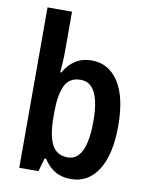

<svg xmlns="http://www.w3.org/2000/svg" viewBox="-86 -823 700 896"><g transform="rotate(10 264.0 -375.0)"><path d="M182 -566Q182 -545 180.5 -521Q179 -497 177 -472H182Q204 -511 236.5 -531.5Q269 -552 313 -552Q394 -552 440.5 -480Q487 -408 487 -272Q487 -137 440.5 -63.5Q394 10 312 10Q268 10 237 -8Q206 -26 182 -63H175L157 0H66V-760H182ZM278 -454Q223 -454 202.5 -409Q182 -364 182 -284V-264Q182 -175 204.5 -131Q227 -87 280 -87Q369 -87 369 -274Q369 -454 278 -454Z"/></g></svg>

Font: Noto Sans Condensed SemiBold
Style: Regular
Weight: 600
Width: 3
Designer: Monotype Design Team
Foundry: Monotype Imaging Inc.
Version: Version 2.013; ttfautohint (v1.8.4.7-5d5b)